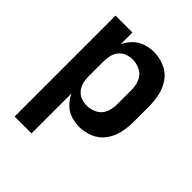

<svg xmlns="http://www.w3.org/2000/svg" viewBox="-207 -661 989 989"><g transform="rotate(45 288.0 -166.5)"><path d="M66 205H189V-86Q202 -58 224.5 -35Q247 -12 277.5 -2Q308 8 339 8Q379 8 417 -8.5Q455 -25 478.5 -58Q502 -91 510.5 -130.5Q519 -170 519 -210V-320Q519 -360 510.5 -399.5Q502 -439 478.5 -472.5Q455 -506 417 -522Q379 -538 339 -538Q308 -538 277.5 -528Q247 -518 224.5 -495.5Q202 -473 189 -444V-530H66ZM289 -97Q268 -97 247.5 -104.5Q227 -112 213 -129.5Q199 -147 194 -168Q189 -189 189 -210V-320Q189 -342 194 -363Q199 -384 213 -401Q227 -418 247.5 -425.5Q268 -433 289 -433Q318 -433 345 -419Q372 -405 383.5 -377Q395 -349 395 -320V-210Q395 -181 383.5 -153Q372 -125 345 -111Q318 -97 289 -97Z"/></g></svg>

Font: Iosevka Sparkle
Style: Bold
Weight: 700
Designer: Belleve Invis
Foundry: Belleve Invis
Version: Version 4.5.0; ttfautohint (v1.8.3)